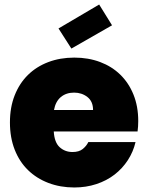

<svg xmlns="http://www.w3.org/2000/svg" viewBox="-20 -823 656 850"><path d="M308 -413Q273 -413 249.5 -393.5Q226 -374 219 -336H392Q392 -374 367 -393.5Q342 -413 308 -413ZM580 -194Q570 -151 546 -114Q522 -77 487 -50Q452 -23 406.5 -8Q361 7 309 7Q247 7 194.5 -13Q142 -33 104 -70Q66 -107 45 -160.5Q24 -214 24 -281Q24 -348 45 -401Q66 -454 103.5 -491Q141 -528 193.5 -548Q246 -568 309 -568Q371 -568 423 -548.5Q475 -529 512.5 -492.5Q550 -456 571 -404Q592 -352 592 -287Q592 -263 589 -241H218Q221 -192 244.5 -171Q268 -150 301 -150Q330 -150 346.5 -163.5Q363 -177 371 -194ZM476 -711 296 -608 239 -697 419 -803Z"/></svg>

Font: SVN-Poppins ExtraBold
Style: Regular
Weight: 800
Designer: Ninad Kale (Devanagari), Jonny Pinhorn (Latin)
Foundry: Indian Type Foundry
Version: Version 3.002 2017; ttfautohint (v1.8.3)